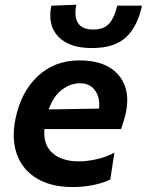

<svg xmlns="http://www.w3.org/2000/svg" viewBox="-20 -760 606 793"><path d="M279.5 12.5Q192 12.5 133 -22.5Q74 -57.5 50.2 -121.5Q26.5 -185.5 44.5 -272Q67 -380.5 136.2 -445.5Q205.5 -510.5 308 -510.5Q384 -510.5 431.8 -481.8Q479.5 -453 496.8 -402Q514 -351 497.5 -284.5Q489.5 -253.5 480 -227H163.5Q158 -161.5 197.2 -127.5Q236.5 -93.5 306 -93.5Q339 -93.5 379.5 -102.5Q420 -111.5 452.5 -129.5L435.5 -18.5Q415.5 -7.5 373.2 2.5Q331 12.5 279.5 12.5ZM310 -416Q271.5 -416 236.2 -389.8Q201 -363.5 181 -308L389 -311.5Q394 -354.5 373.5 -385.2Q353 -416 310 -416ZM359 -561.5Q266 -561.5 220.8 -608.8Q175.5 -656 192 -736.5L295.5 -740.5Q285 -692.5 302 -665.2Q319 -638 365 -638Q411 -638 432.8 -664.8Q454.5 -691.5 464 -736.5H566.5Q548.5 -652 501.2 -606.8Q454 -561.5 359 -561.5Z"/></svg>

Font: Commissioner SemiBold
Style: Italic
Weight: 600
Italic angle: -12°
Designer: Kostas Bartsokas
Foundry: Kostas Bartsokas
Version: Version 1.000; ttfautohint (v1.8.3)